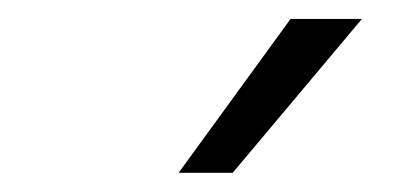

<svg xmlns="http://www.w3.org/2000/svg" viewBox="-20 -802 424 201"><path d="M167 -621.1 284.2 -782.2H358.9L223.6 -621.1Z"/></svg>

Font: Inter Tight Light
Style: Italic
Weight: 300
Italic angle: -9.39999°
Designer: Rasmus Andersson
Foundry: rsms
Version: Version 3.004